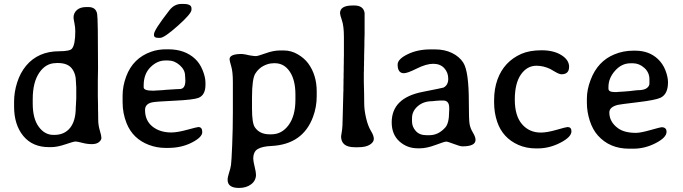

<svg xmlns="http://www.w3.org/2000/svg" viewBox="-20 -741 3433 965"><path d="M361.8 -327.6Q361.8 -370.6 340.6 -397.5Q319.3 -424.3 270.5 -424.3H266.1L261.2 -423.8Q210.4 -423.8 177.5 -375.7Q144.5 -327.6 144.5 -243.2V-220.7Q144.5 -145 174.6 -104Q204.6 -63 248.5 -63H252.9Q304.2 -63 332.5 -98.6Q360.8 -134.3 360.8 -200.7Q361.8 -211.4 361.8 -216.3L363.3 -247.1V-302.7L362.3 -317.9Q361.8 -322.8 361.8 -327.6ZM277.3 -483.4Q331.1 -483.4 341.8 -496.6Q358.4 -517.1 358.4 -584Q358.4 -604 354 -625.2Q349.6 -646.5 349.6 -653.3Q349.6 -675.3 366.2 -690.4Q382.8 -705.6 414.6 -705.6H423.8Q462.4 -705.6 468.3 -670.9Q472.7 -646 472.7 -397L471.7 -338.4V-256.8L472.7 -211.9Q472.7 -200.7 472.7 -189.5L473.1 -178.7Q473.6 -168 473.6 -139.9Q473.6 -111.8 481.7 -85.2Q489.7 -58.6 489.7 -47.9Q489.7 -37.1 477.5 -26.9Q465.3 -16.6 441.7 -16.6Q418 -16.6 393.3 -23.2Q368.7 -29.8 359.4 -29.8Q350.1 -29.8 308.8 -15.6Q267.6 -1.5 236.8 -1.5H226.1Q143.1 -1.5 96.9 -57.9Q50.8 -114.3 50.8 -205.6V-230.5Q50.8 -278.3 66.2 -326.4Q81.5 -374.5 110.8 -410.2Q171.9 -483.4 277.3 -483.4Z M868.7 -293Q871.6 -293.5 882.8 -293.5Q911.6 -293.5 911.6 -335.9V-339.4L911.1 -342.3Q911.1 -345.2 911.1 -348.1L910.2 -360.4Q910.2 -389.6 883.5 -413.3Q856.9 -437 824.7 -437H811Q770 -437 736.1 -403.1Q702.1 -369.1 702.1 -312V-302.2Q702.1 -285.2 748 -285.2H754.4L757.3 -285.6L799.3 -288.1Q809.6 -289.6 814.5 -289.6ZM785.2 -550.8H774.9Q753.9 -550.8 753.9 -564V-568.8Q753.9 -589.8 831.5 -689.5Q856.4 -721.2 891.6 -721.2H902.3Q942.4 -721.2 942.4 -699.2V-691.9Q942.4 -672.4 874 -611.6Q805.7 -550.8 785.2 -550.8ZM825.7 2.4H814.5Q813 2.4 811.5 2.4Q768.1 2.4 728.5 -12.7Q647.9 -43 616.2 -121.6Q596.2 -171.9 596.2 -226.6V-260.7Q596.2 -308.6 614.3 -356.9Q648.4 -448.7 739.7 -481Q774.4 -493.2 814.5 -493.2H825.7Q909.2 -493.2 960.4 -445.3Q983.9 -423.8 998.3 -388.4Q1012.7 -353 1012.7 -325.2V-314.9Q1012.7 -262.7 977.1 -249Q951.7 -239.3 857.2 -234.9Q762.7 -230.5 744.6 -226.6Q709 -218.8 709 -188.5Q709 -134.8 746.3 -105Q783.7 -75.2 840.8 -75.2Q871.6 -75.2 921.4 -88.9Q971.2 -102.5 977.1 -102.5Q996.6 -102.5 996.6 -76.9Q996.6 -51.3 944.1 -24.4Q891.6 2.4 825.7 2.4Z M1464.8 -239.3V-266.6Q1464.8 -338.4 1436.5 -380.9Q1408.2 -423.3 1361.3 -423.3H1356.9L1352.1 -422.9Q1330.1 -422.9 1304.9 -410.2Q1279.8 -397.5 1263.2 -371.1Q1246.6 -344.7 1246.6 -251V-195.3Q1246.6 -122.6 1260.7 -101.6Q1284.7 -65.9 1335 -65.9H1344.2Q1396.5 -65.9 1430.7 -112.5Q1464.8 -159.2 1464.8 -239.3ZM1181.2 203.6Q1124 203.6 1124 162.6Q1124 149.4 1131.3 127.2Q1138.7 105 1141.1 87.6Q1143.6 70.3 1147 -12.5Q1150.4 -95.2 1150.4 -177.2V-328.6Q1150.4 -380.4 1142.1 -408Q1133.8 -435.5 1133.8 -443.4Q1133.8 -469.7 1194.3 -469.7Q1200.7 -469.7 1218.8 -466.3L1233.4 -462.9Q1256.8 -459 1266.1 -459Q1275.4 -459 1314.9 -473.1Q1354.5 -487.3 1385.3 -487.3H1407.7Q1443.4 -487.3 1476.6 -468Q1509.8 -448.7 1529.8 -421.4Q1571.8 -363.3 1571.8 -281.7V-257.3Q1571.8 -203.1 1553.2 -153.3Q1502 -15.1 1343.8 -7.3Q1298.8 -5.4 1275.9 7.8Q1252.9 21 1252.9 56.6Q1252.9 69.3 1259.8 96.7Q1266.6 124 1266.6 137.2Q1266.6 166.5 1242.4 185.1Q1218.3 203.6 1181.2 203.6Z M1689 -674.8Q1689 -713.4 1752.4 -713.4H1761.2Q1806.6 -713.4 1812.5 -675.8V-569.8L1811.5 -533.2V-515.1L1810.1 -459.5V-441.4L1809.6 -431.6Q1809.6 -422.4 1809.6 -413.1L1809.1 -403.8Q1809.1 -394.5 1809.1 -385.3L1808.6 -376V-330.1L1810.1 -267.6Q1810.5 -258.8 1810.5 -223.1Q1810.5 -187.5 1820.1 -147.2Q1829.6 -106.9 1844.2 -83.3Q1858.9 -59.6 1858.9 -43Q1858.9 -26.4 1838.6 -13.7Q1818.4 -1 1780.3 -1H1763.2Q1694.3 -1 1694.3 -55.7Q1694.3 -59.6 1698.2 -81.1Q1702.1 -102.5 1702.6 -159.7L1705.6 -276.4L1706.1 -285.6Q1706.1 -294.9 1706.1 -304.2L1706.5 -322.8Q1706.5 -332 1706.5 -341.3L1707 -350.6Q1707 -359.9 1707 -369.1L1707.5 -387.7Q1707.5 -397 1707.5 -406.2L1708 -424.8V-443.8L1708.5 -462.4V-554.2Q1708.5 -609.9 1698.7 -638.2Q1689 -666.5 1689 -674.8Z M2123 -61.5H2138.2Q2183.6 -61.5 2218.3 -100.6Q2237.3 -122.1 2237.3 -180.7L2237.8 -187V-199.2Q2237.8 -235.8 2207.5 -235.8H2191.9L2166.5 -233.9L2153.3 -232.4Q2108.4 -232.4 2079.6 -207.3Q2050.8 -182.1 2050.8 -147.5V-130.4Q2050.8 -104 2069.6 -82.8Q2088.4 -61.5 2123 -61.5ZM2370.1 -38.1Q2370.1 -5.4 2304.2 -5.4Q2292.5 -5.4 2261.5 -17.3Q2230.5 -29.3 2222.4 -29.3Q2214.4 -29.3 2169.4 -12.5Q2124.5 4.4 2090.3 4.4H2079.1Q2025.9 4.4 1987.3 -30.5Q1948.7 -65.4 1948.7 -126Q1948.7 -249 2104.5 -279.3Q2205.6 -299.3 2209 -300.8Q2232.9 -313 2232.9 -345Q2232.9 -377 2212.6 -398.7Q2192.4 -420.4 2157.5 -420.4Q2122.6 -420.4 2075.2 -396.7Q2027.8 -373 2010.3 -373Q1978.5 -373 1978.5 -416.5Q1978.5 -443.8 2028.6 -468.3Q2078.6 -492.7 2142.6 -492.7H2167Q2214.8 -492.7 2252 -474.6Q2289.1 -456.5 2308.6 -425.8Q2336.4 -382.3 2336.4 -227.1Q2336.4 -139.2 2340.1 -117.7Q2343.8 -96.2 2356.9 -74.5Q2370.1 -52.7 2370.1 -38.1Z M2683.1 4.9H2672.4Q2625.5 4.9 2585.4 -12.7Q2506.8 -47.4 2479 -128.4Q2463.4 -174.3 2463.4 -226.1V-237.3Q2463.4 -294.9 2480.5 -341.8Q2513.2 -431.6 2600.1 -470.2Q2641.6 -488.3 2702.1 -488.3Q2762.7 -488.3 2801.5 -464.1Q2840.3 -439.9 2840.3 -405.3Q2840.3 -367.7 2802.2 -367.7Q2791 -367.7 2769.5 -380.4Q2748 -393.1 2745.1 -394.5Q2710.9 -410.6 2676.3 -410.6Q2628.9 -410.6 2598.1 -366.5Q2567.4 -322.3 2567.4 -240.5Q2567.4 -158.7 2603.8 -116.7Q2640.1 -74.7 2698.2 -74.7Q2729.5 -74.7 2777.6 -88.6Q2825.7 -102.5 2832.5 -102.5Q2852.1 -102.5 2852.1 -81.1Q2852.1 -52.2 2796.6 -23.7Q2741.2 4.9 2683.1 4.9Z M3183.6 -287.6Q3216.8 -287.6 3230.5 -297.9Q3244.1 -308.1 3244.1 -321.3V-341.8Q3244.1 -377 3218.3 -399.9Q3192.4 -422.9 3161.6 -422.9H3148.9Q3104.5 -422.9 3071.3 -385.5Q3038.1 -348.1 3038.1 -303.7V-295.4Q3038.1 -278.3 3069.3 -278.3H3080.6L3083.5 -278.8L3120.1 -281.2L3144.5 -283.2L3161.1 -285.2Q3165.5 -285.6 3173.1 -286.6Q3180.7 -287.6 3183.6 -287.6ZM3163.6 6.3H3142.1Q3044.4 6.3 2985.4 -59.6Q2959 -88.9 2944.3 -134Q2929.7 -179.2 2929.7 -223.6V-245.6Q2929.7 -290 2948.2 -338.9Q2983.9 -434.1 3069.3 -468.3Q3113.3 -486.3 3162.6 -486.3H3173.3Q3241.7 -486.3 3286.1 -444.8Q3311.5 -420.9 3324.5 -387.5Q3337.4 -354 3337.4 -327.1Q3337.4 -268.1 3300.3 -250Q3274.9 -237.8 3184.3 -227.1Q3093.8 -216.3 3085 -213.9Q3042.5 -203.1 3042.5 -175.8Q3042.5 -128.4 3085.9 -96.7Q3117.7 -73.2 3176.8 -73.2Q3199.2 -73.2 3249.5 -87.4Q3299.8 -101.6 3304.7 -101.6Q3330.1 -101.6 3330.1 -78.6Q3330.1 -49.8 3275.6 -21.7Q3221.2 6.3 3163.6 6.3Z"/></svg>

Font: Averia Libre
Style: Regular
Weight: 400
Version: Version 1.002